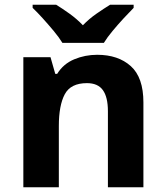

<svg xmlns="http://www.w3.org/2000/svg" viewBox="-20 -786 697 806"><path d="M388 -556Q476 -556 529 -508.5Q582 -461 582 -356V0H433V-319Q433 -378 412 -407.5Q391 -437 345 -437Q277 -437 252 -390.5Q227 -344 227 -257V0H78V-546H192L212 -476H220Q246 -518 291.5 -537Q337 -556 388 -556ZM242 -606Q228 -629 205.5 -656Q183 -683 159.5 -709Q136 -735 117 -753V-766H216Q242 -750 272 -728.5Q302 -707 328 -680Q354 -707 385 -728.5Q416 -750 442 -766H541V-753Q523 -735 499 -709Q475 -683 452.5 -656Q430 -629 416 -606Z"/></svg>

Font: Noto Sans Balinese
Style: Bold
Weight: 700
Designer: Aditya Bayu, David Williams
Foundry: David Williams
Version: Version 2.005; ttfautohint (v1.8.4.7-5d5b)